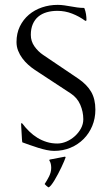

<svg xmlns="http://www.w3.org/2000/svg" viewBox="-20 -618 466 800"><path d="M219.2 -572.8Q194.8 -572.8 174.6 -566.9Q154.3 -561 139.6 -548.8Q125 -536.6 116.7 -517.6Q108.4 -498.5 108.4 -472.7Q108.4 -446.3 123.5 -424.8Q138.7 -403.3 159.7 -389.2L306.6 -290Q342.3 -265.6 359.9 -235.4Q377.4 -205.1 377.4 -161.1Q377.4 -124.5 364.3 -93Q351.1 -61.5 328.1 -38.6Q305.2 -15.6 273.7 -2.4Q242.2 10.7 205.6 10.7Q191.4 10.7 174.1 7.1Q156.7 3.4 138.9 -2.2Q121.1 -7.8 103.8 -13.9Q86.4 -20 73.2 -24.9Q72.3 -26.4 71.5 -37.4Q70.8 -48.3 70.1 -62Q69.3 -75.7 68.6 -87.6Q67.9 -99.6 67.9 -103L69.3 -105L72.8 -103.5Q86.4 -85.4 102.3 -70.1Q118.2 -54.7 136.2 -43.7Q154.3 -32.7 174.8 -26.4Q195.3 -20 218.8 -20Q237.8 -20 257.1 -28.3Q276.4 -36.6 292 -50.8Q307.6 -64.9 317.4 -83Q327.1 -101.1 327.1 -121.1Q327.1 -152.3 314.5 -181.6Q301.8 -210.9 274.9 -228.5L126 -326.2Q111.3 -335.9 97.4 -348.4Q83.5 -360.8 72.8 -375.5Q62 -390.1 55.4 -407Q48.8 -423.8 48.8 -442.9Q48.8 -479 62.7 -507.8Q76.7 -536.6 100.3 -556.6Q124 -576.7 155 -587.2Q186 -597.7 220.2 -597.7Q233.9 -597.7 247.8 -595.7Q261.7 -593.8 275.1 -591.3Q288.6 -588.9 302.2 -586.9Q315.9 -585 330.1 -585L332 -583Q336.4 -571.3 338.4 -558.8Q340.3 -546.4 340.3 -533.7L338.4 -531.2H335.4Q310.1 -549.8 280.5 -561.3Q251 -572.8 219.2 -572.8ZM185.5 48.8 187 46.9 250.5 34.7 252.4 35.6 253.4 37.6Q252 42.5 247.3 53.5Q242.7 64.5 236.1 78.4Q229.5 92.3 221.9 106.7Q214.4 121.1 206.8 133.5Q199.2 146 192.6 154.1Q186 162.1 181.6 162.6Q173.3 157.2 166 148.9Q170.9 141.1 175.8 133.1Q180.7 125 184.6 116.9Q188.5 108.9 190.9 100.1Q193.4 91.3 193.4 81.5Q193.4 73.2 191.7 65.2Q189.9 57.1 185.5 50.3Z"/></svg>

Font: CAT Linz
Style: Regular
Weight: 400
Designer: Peter Wiegel
Foundry: Peter Wiegel
Version: Version 1.08